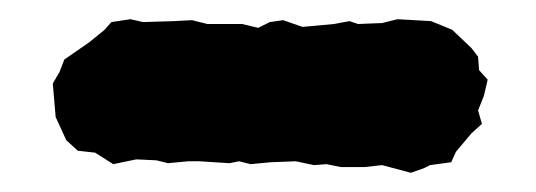

<svg xmlns="http://www.w3.org/2000/svg" viewBox="-20 -18 558 200"><path d="M478 97 482 111 471 121 455 140 450 151 428 154 422 157 408 162 378 154 360 156H351H335L320 153L307 154L288 150L262 151L241 153L229 150L219 152L188 150H176L155 152L143 149L122 148L98 153L79 141L61 139L49 128L44 117L38 104L36 81L35 69L42 57L47 44L60 35L73 26L89 13L96 5L116 2L129 5L161 4L180 3L196 7H232L249 11L261 5L275 3L295 10L328 7L344 4L353 7L378 6L394 2L429 4L451 13L471 32L478 41L479 55L488 65L484 82Z"/></svg>

Font: Winky Rough
Style: Bold
Weight: 700
Designer: Simon Atzbach
Foundry: typofactur
Version: Version 1.206; ttfautohint (v1.8.4.7-5d5b)